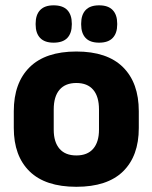

<svg xmlns="http://www.w3.org/2000/svg" viewBox="-20 -704 586 738"><path d="M273.5 14Q154.5 14 93.8 -45.2Q33 -104.5 33 -212V-276.5Q33 -385.5 94 -445.8Q155 -506 273.5 -506Q392 -506 452.8 -445.8Q513.5 -385.5 513.5 -276.5V-212Q513.5 -104.5 453 -45.2Q392.5 14 273.5 14ZM273.5 -106.5Q316 -106.5 338.2 -132.2Q360.5 -158 360.5 -205.5V-283Q360.5 -333 338.2 -359Q316 -385 273.5 -385Q231 -385 208.8 -359Q186.5 -333 186.5 -283V-205.5Q186.5 -158 208.8 -132.2Q231 -106.5 273.5 -106.5ZM186 -540Q151.5 -540 134.2 -558.2Q117 -576.5 117 -609.5V-613.5Q117 -647 134.2 -665.2Q151.5 -683.5 186 -683.5Q221.5 -683.5 238.8 -665.2Q256 -647 256 -613.5V-609.5Q256 -576.5 238.8 -558.2Q221.5 -540 186 -540ZM361 -540Q326 -540 309 -558.2Q292 -576.5 292 -609.5V-613.5Q292 -647 309 -665.2Q326 -683.5 361 -683.5Q396 -683.5 413.2 -665.2Q430.5 -647 430.5 -613.5V-609.5Q430.5 -576.5 413.2 -558.2Q396 -540 361 -540Z"/></svg>

Font: Anek Bangla Medium
Style: Bold
Weight: 700
Version: Version 1.003